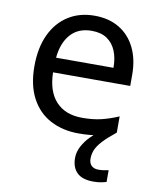

<svg xmlns="http://www.w3.org/2000/svg" viewBox="-85 -612 735 899"><g transform="rotate(10 282.0 -163.0)"><path d="M389 116Q389 138 401 149.5Q413 161 434 161Q451 161 462.5 158.5Q474 156 482 155V211Q468 215 454 217.5Q440 220 420 220Q367 220 342 195Q317 170 317 126Q317 97 331.5 70Q346 43 367.5 21Q389 -1 409 -15L489 -25Q449 7 427 31Q405 55 397 75Q389 95 389 116ZM292 -546Q361 -546 410.5 -516Q460 -486 486.5 -431.5Q513 -377 513 -304V-251H146Q148 -160 192.5 -112.5Q237 -65 317 -65Q368 -65 407.5 -74.5Q447 -84 489 -102V-25Q448 -7 408 1.5Q368 10 313 10Q237 10 178.5 -21Q120 -52 87.5 -113.5Q55 -175 55 -264Q55 -352 84.5 -415Q114 -478 167.5 -512Q221 -546 292 -546ZM291 -474Q228 -474 191.5 -433.5Q155 -393 148 -321H421Q421 -367 407 -401Q393 -435 364.5 -454.5Q336 -474 291 -474Z"/></g></svg>

Font: Noto Sans Kannada
Style: Regular
Weight: 400
Designer: Jelle Bosma - Monotype Design Team
Foundry: Monotype Imaging Inc.
Version: Version 2.003